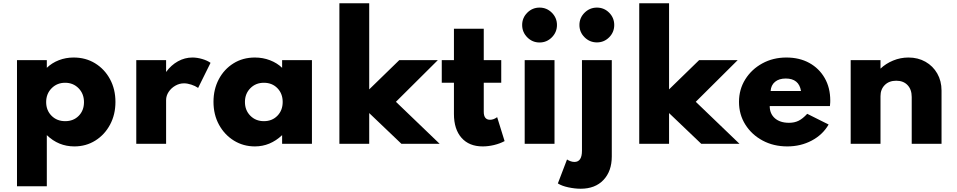

<svg xmlns="http://www.w3.org/2000/svg" viewBox="-20 -880 5856 1175"><path d="M84 260H266.5V-53Q338 16 435 16Q506.5 16 563.5 -19.8Q620.5 -55.5 653.5 -117.2Q686.5 -179 686.5 -256Q686.5 -334 653.2 -395.5Q620 -457 562.2 -492.5Q504.5 -528 430.5 -528Q382.5 -528 340 -511.5Q297.5 -495 266.5 -465V-512H84ZM379 -138.5Q328.5 -138.5 295.5 -171.5Q262.5 -204.5 262.5 -255.5Q262.5 -306 295.8 -339.8Q329 -373.5 378.5 -373.5Q428 -373.5 461 -339.8Q494 -306 494 -255Q494 -204 461.8 -171.2Q429.5 -138.5 379 -138.5Z M814 0H996.5V-267.5Q996.5 -294 1012 -317.5Q1027.5 -341 1052.8 -355.5Q1078 -370 1106 -370Q1126.5 -370 1150.5 -362.2Q1174.5 -354.5 1192.5 -342L1268.5 -495.5Q1248 -510 1217 -519Q1186 -528 1157.5 -528Q1111 -528 1069 -504.8Q1027 -481.5 996.5 -439.5V-512H814Z M1540 16Q1633.5 16 1706.5 -53V0H1889V-512H1706.5V-465Q1676 -494.5 1632.5 -511.2Q1589 -528 1540 -528Q1466 -528 1408.8 -492.2Q1351.5 -456.5 1319 -395Q1286.5 -333.5 1286.5 -257Q1286.5 -178 1320.5 -116.2Q1354.5 -54.5 1412 -19.2Q1469.5 16 1540 16ZM1595 -138.5Q1545 -138.5 1512 -171.8Q1479 -205 1479 -256Q1479 -306.5 1512 -340Q1545 -373.5 1595 -373.5Q1645.5 -373.5 1677.8 -340.2Q1710 -307 1710 -256Q1710 -205 1677.8 -171.8Q1645.5 -138.5 1595 -138.5Z M2057 0H2239.5V-188L2436.5 0H2670.5L2403 -257L2659.5 -512H2423.5L2239.5 -333V-860H2057Z M2934 16Q2968 16 3003.5 7.5Q3039 -1 3068 -16.5L3022.5 -163Q3001 -147 2979 -147Q2940.5 -147 2940.5 -196V-373.5H3047.5V-512H2940.5V-704H2758V-512H2683.5V-373.5H2758V-182.5Q2758 -89 2804.5 -36.5Q2851 16 2934 16Z M3282 -620Q3326 -620 3357.2 -651.5Q3388.5 -683 3388.5 -727Q3388.5 -771 3357.2 -802.2Q3326 -833.5 3282 -833.5Q3238 -833.5 3206.8 -802.2Q3175.5 -771 3175.5 -727Q3175.5 -683 3206.8 -651.5Q3238 -620 3282 -620ZM3191 0H3373.5V-512H3191Z M3633 -620.5Q3677 -620.5 3708 -651.8Q3739 -683 3739 -727Q3739 -771 3708 -802.2Q3677 -833.5 3633 -833.5Q3589 -833.5 3557.5 -802.2Q3526 -771 3526 -727Q3526 -683 3557.5 -651.8Q3589 -620.5 3633 -620.5ZM3533.5 275Q3622.5 275 3673.2 221.2Q3724 167.5 3724 77.5V-512H3541.5V42.5Q3541.5 111 3495.5 111Q3473.5 111 3450 96L3394 242.5Q3418 258 3458.2 266.5Q3498.5 275 3533.5 275Z M3892 0H4074.5V-188L4271.5 0H4505.5L4238 -257L4494.5 -512H4258.5L4074.5 -333V-860H3892Z M4798 16Q4880.5 16 4947.8 -19.8Q5015 -55.5 5051 -118L4920 -183.5Q4892.5 -153.5 4867.2 -141Q4842 -128.5 4808.5 -128.5Q4754 -128.5 4722.2 -156.2Q4690.5 -184 4690.5 -231H5059Q5060.5 -247.5 5060.8 -253Q5061 -258.5 5061 -265Q5061 -343 5027 -402.2Q4993 -461.5 4932.8 -494.8Q4872.5 -528 4792.5 -528Q4711 -528 4645.2 -492Q4579.5 -456 4541 -394.5Q4502.5 -333 4502.5 -256.5Q4502.5 -179 4541.5 -117.2Q4580.5 -55.5 4647.2 -19.8Q4714 16 4798 16ZM4696 -323Q4698.5 -359 4723 -379.2Q4747.5 -399.5 4788.5 -399.5Q4869.5 -399.5 4882 -323Z M5186 0H5368.5V-292Q5368.5 -333.5 5394.8 -359.8Q5421 -386 5465 -386Q5508.5 -386 5534 -359.2Q5559.5 -332.5 5559.5 -286.5V0H5742V-325.5Q5742 -384.5 5715.8 -430.2Q5689.5 -476 5643.8 -502Q5598 -528 5539.5 -528Q5490.5 -528 5445.8 -509.5Q5401 -491 5368.5 -460V-512H5186Z"/></svg>

Font: Spartan ExtraBold
Style: Regular
Weight: 800
Designer: Matt Bailey, Mirko Velimirovic
Foundry: Matt Bailey
Version: Version 1.003; ttfautohint (v1.8.3)